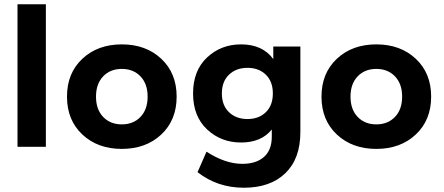

<svg xmlns="http://www.w3.org/2000/svg" viewBox="-20 -688 2079 900"><path d="M195 0H62V-668H195Z M736 -57.5Q664 10 551 10Q438 10 366 -57.5Q294 -125 294 -235Q294 -345 366 -412.5Q438 -480 551 -480Q664 -480 736 -412.5Q808 -345 808 -235Q808 -125 736 -57.5ZM463.5 -140Q497 -105 551 -105Q605 -105 638.5 -140Q672 -175 672 -235Q672 -295 638.5 -330Q605 -365 551 -365Q497 -365 463.5 -330Q430 -295 430 -235Q430 -175 463.5 -140Z M1110 -20Q1016 -20 950.5 -81.5Q885 -143 885 -250Q885 -357 950.5 -418.5Q1016 -480 1110 -480Q1211 -480 1261 -411V-470H1388V-69Q1388 56 1317.5 124Q1247 192 1123 192Q999 192 906 119L948 23Q1036 80 1116 80Q1181 80 1217.5 47.5Q1254 15 1254 -47V-81Q1205 -20 1110 -20ZM1053.5 -162Q1087 -130 1140 -130Q1193 -130 1226 -162Q1259 -194 1259 -250Q1259 -306 1226 -338Q1193 -370 1140 -370Q1087 -370 1053.5 -338Q1020 -306 1020 -250Q1020 -194 1053.5 -162Z M1929 -57.5Q1857 10 1744 10Q1631 10 1559 -57.5Q1487 -125 1487 -235Q1487 -345 1559 -412.5Q1631 -480 1744 -480Q1857 -480 1929 -412.5Q2001 -345 2001 -235Q2001 -125 1929 -57.5ZM1656.5 -140Q1690 -105 1744 -105Q1798 -105 1831.5 -140Q1865 -175 1865 -235Q1865 -295 1831.5 -330Q1798 -365 1744 -365Q1690 -365 1656.5 -330Q1623 -295 1623 -235Q1623 -175 1656.5 -140Z"/></svg>

Font: Gantari
Style: Bold
Weight: 700
Designer: Anugrah Pasau
Foundry: Lafontype
Version: Version 1.000